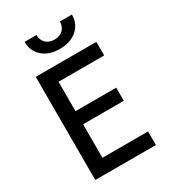

<svg xmlns="http://www.w3.org/2000/svg" viewBox="-225 -1064 1049 1177"><g transform="rotate(-30 300.0 -475.0)"><path d="M94 0V-730H523V-634H200V-426H488V-333H200V-96H523V0ZM309 -804Q234 -804 188 -844Q142 -884 142 -950H226Q226 -914 248.5 -892Q271 -870 308 -870Q346 -870 369 -892Q392 -914 392 -950H477Q477 -884 430.5 -844Q384 -804 309 -804Z"/></g></svg>

Font: JetBrains Mono SemiBold
Style: Regular
Weight: 472
Monospace: yes
Designer: Philipp Nurullin, Konstantin Bulenkov
Foundry: JetBrains
Version: Version 2.305; ttfautohint (v1.8.4.7-5d5b)